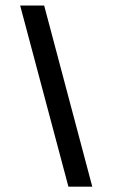

<svg xmlns="http://www.w3.org/2000/svg" viewBox="-20 -678 415 707"><path d="M319.8 9.3H231.9L54.2 -657.7H142.6Z"/></svg>

Font: Potro Sans Bangla SemiBold
Style: Regular
Weight: 600
Designer: Jayed Ahsan Saad
Foundry: Codepotro
Version: Potro Sans Bangla;Version 0.996;CodepotroFonts;